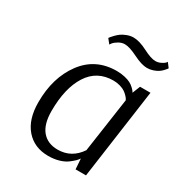

<svg xmlns="http://www.w3.org/2000/svg" viewBox="-167 -802 862 925"><g transform="rotate(30 264.0 -340.0)"><path d="M528 -646Q527 -644 524.5 -640.5Q522 -637 513.5 -628Q505 -619 495 -612.5Q485 -606 469 -600.5Q453 -595 436 -595Q406 -595 360 -618Q314 -641 288 -641Q271 -641 254.5 -631.5Q238 -622 230 -612L223 -602L203 -627Q205 -630 208 -634Q211 -638 221.5 -649Q232 -660 243 -668Q254 -676 272 -683Q290 -690 308 -690Q341 -690 385.5 -667Q430 -644 454 -644Q470 -644 484 -651Q498 -658 504 -664L509 -671ZM441 0H383L379 -58Q373 -49 364.5 -40.5Q356 -32 339 -19Q322 -6 295 2Q268 10 236 10Q158 10 112 -43Q66 -96 66 -191Q66 -328 133.5 -419Q201 -510 319 -510Q343 -510 364 -505Q385 -500 397 -493.5Q409 -487 418.5 -478Q428 -469 431 -464.5Q434 -460 436 -457L453 -500H511ZM260 -39Q337 -39 382 -106L426 -409Q425 -411 422.5 -415.5Q420 -420 412 -428.5Q404 -437 394 -444Q384 -451 366 -456.5Q348 -462 328 -462Q237 -462 189.5 -387.5Q142 -313 142 -186Q142 -113 173 -76Q204 -39 260 -39Z"/></g></svg>

Font: Arsenal
Style: Italic
Weight: 400
Italic angle: -9.10001°
Designer: Andrij Shevchenko
Foundry: Stairsfor
Version: Version 2.001;PS 002.001;hotconv 1.0.88;makeotf.lib2.5.64775